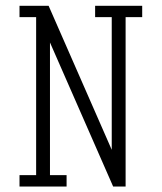

<svg xmlns="http://www.w3.org/2000/svg" viewBox="-20 -662 570 677"><path d="M48.8 -4.4V-44.4H107.4V-601.6H48.8V-641.6H151.4L374 -133.8V-601.6H315.4V-641.6H481.4V-601.6H422.9V-4.4H378.9L156.2 -512.2V-44.4H214.8V-4.4Z"/></svg>

Font: AzarMehrMonospaced
Style: SerifRegular
Weight: 1
Designer: Amin Abedi
Version: Version 1.00